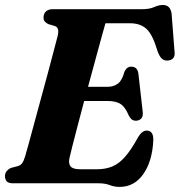

<svg xmlns="http://www.w3.org/2000/svg" viewBox="-21 -737 722 772"><path d="M376.5 0H31.5Q12.5 0 5.8 -8.2Q-1 -16.5 -1 -28.5Q-1 -40.5 6 -49Q13 -57.5 23.5 -62L50.5 -69Q62 -72.5 68 -80.8Q74 -89 79.5 -106.5Q84 -121 93.8 -157Q103.5 -193 116.8 -241.8Q130 -290.5 144.5 -343.8Q159 -397 172.5 -447Q186 -497 196 -535.8Q206 -574.5 211 -593Q215 -611.5 212 -620.2Q209 -629 199 -632.5L173.5 -640Q165.5 -643.5 159.8 -649.8Q154 -656 154 -666.5Q154 -681.5 163.5 -690.8Q173 -700 191.5 -700H549.5Q580 -700 598.8 -708.5Q617.5 -717 634 -717Q664 -717 669 -682L680.5 -533Q686 -498 657 -494Q642.5 -491.5 631.8 -499.5Q621 -507.5 612.5 -531Q593.5 -596.5 568.8 -620Q544 -643.5 501.5 -643.5H403Q397.5 -625 386.8 -585.8Q376 -546.5 362 -494.8Q348 -443 333 -388H412.5Q435.5 -388 452.8 -400.5Q470 -413 479.5 -449Q489 -469 506.5 -469Q532 -469 535.5 -440.5L552.5 -290.5Q555.5 -270.5 547.5 -261.2Q539.5 -252 526 -251.5Q515 -251.5 508.2 -257.2Q501.5 -263 496.5 -273Q483 -306 464.2 -318.5Q445.5 -331 410.5 -331H317.5Q303.5 -278.5 291.2 -231.5Q279 -184.5 270.2 -150.2Q261.5 -116 258.5 -102.5Q253.5 -79.5 262.8 -68Q272 -56.5 301 -56.5H369.5Q404 -56.5 430.8 -67.8Q457.5 -79 481.2 -105.8Q505 -132.5 531 -179.5Q548.5 -212 568.5 -212Q596 -212 595.5 -174Q591.5 -88.5 555.2 -37Q519 14.5 460 14.5Q439 14.5 420.2 7.2Q401.5 0 376.5 0Z"/></svg>

Font: Fraunces 72pt S050
Style: Bold Italic
Weight: 700
Italic angle: -16°
Version: Version 1.000; ttfautohint (v1.8.3)